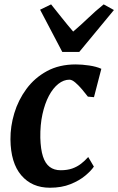

<svg xmlns="http://www.w3.org/2000/svg" viewBox="-20 -870 554 900"><path d="M214 10Q129.5 10 79.8 -48.2Q30 -106.5 29 -217Q28.5 -277.5 47 -339.2Q65.5 -401 103.8 -453Q142 -505 199.8 -536.5Q257.5 -568 335 -568Q364 -568 398 -563Q432 -558 455 -547.5L420.5 -414.5L392 -417Q380.5 -432 364.8 -450.8Q349 -469.5 333.2 -483Q317.5 -496.5 305.5 -496.5Q278.5 -496.5 253.5 -476.8Q228.5 -457 209.2 -420.8Q190 -384.5 179 -334.5Q168 -284.5 169 -224Q170.5 -170.5 181.2 -137Q192 -103.5 212.8 -87.8Q233.5 -72 264.5 -72Q295.5 -72 318.8 -80.2Q342 -88.5 360 -102.5Q378 -116.5 393.5 -134L420 -89Q407.5 -70 379.8 -46.8Q352 -23.5 310.5 -6.8Q269 10 214 10ZM272 -626.5 168 -824.5 219.5 -849.5Q244.5 -818.5 270.2 -786Q296 -753.5 323 -722Q360 -753.5 393.8 -786Q427.5 -818.5 466 -849.5L514 -823L351.5 -626.5Z"/></svg>

Font: Merriweather Light 18pt
Style: Bold Italic
Weight: 700
Italic angle: -7.8°
Version: Version 2.101